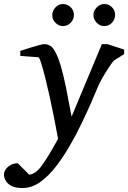

<svg xmlns="http://www.w3.org/2000/svg" viewBox="-100 -716 644 965"><path d="M523.9 -443.8 474.1 -413.1Q466.3 -405.8 450 -381.6Q433.6 -357.4 417.2 -329.1Q400.9 -300.8 392.1 -279.8Q378.9 -247.6 357.7 -199Q336.4 -150.4 309.3 -94.2Q282.2 -38.1 251 16.1Q220.7 68.8 183.6 117.7Q146.5 166.5 103.8 197.8Q61 229 13.2 229Q-23.4 229 -43.7 217.8Q-64 206.5 -72 190.9Q-80.1 175.3 -80.1 163.1Q-80.1 140.1 -60.5 122.8Q-41 105.5 -11.2 104L46.9 162.1Q78.6 159.2 109.9 116.7Q141.1 74.2 191.9 -18.1Q190.4 -26.4 184.3 -58.3Q178.2 -90.3 169.4 -135.7Q160.6 -181.2 149.9 -229Q139.6 -276.4 128.2 -322Q116.7 -367.7 107.2 -397.9Q97.7 -428.2 92.8 -428.2L2 -435.1V-460Q8.8 -462.4 25.4 -467.8Q42 -473.1 62 -479.2Q82 -485.4 98.6 -489.7Q115.2 -494.1 122.1 -494.1Q154.3 -494.1 172.4 -464.8Q190.4 -435.5 205.1 -386.2Q218.3 -341.8 231.7 -275.9Q245.1 -210 259.8 -129.9L412.1 -494.1H440.9L523.9 -466.8ZM478.5 -641.1Q478.5 -618.7 462.9 -601.8Q447.3 -585 424.3 -585Q401.9 -585 385.7 -601.8Q369.6 -618.7 369.6 -641.1Q369.6 -662.1 386.5 -679Q403.3 -695.8 424.3 -695.8Q447.3 -695.8 462.9 -679.7Q478.5 -663.6 478.5 -641.1ZM271.5 -641.1Q271.5 -618.7 255.4 -601.8Q239.3 -585 216.3 -585Q194.8 -585 178.7 -601.6Q162.6 -618.2 162.6 -640.1Q162.6 -661.6 178.7 -678.7Q194.8 -695.8 216.3 -695.8Q239.3 -695.8 255.4 -679.7Q271.5 -663.6 271.5 -641.1Z"/></svg>

Font: Charis
Style: Italic
Weight: 400
Italic angle: -11°
Designer: Walt Agee, Miriam Martin, Annie Olsen, Victor Gaultney, Lorna Priest, Alan Ward, Bob Hallissy, Martin Hosken, Sharon Cor
Foundry: SIL Global
Version: Version 7.000